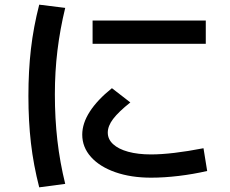

<svg xmlns="http://www.w3.org/2000/svg" viewBox="-20 -761 978 815"><path d="M329.1 -189.5Q329.1 -237.3 361.1 -287.1Q393.1 -336.9 455.1 -386.7L533.2 -326.2Q482.9 -286.1 460.2 -256.1Q437.5 -226.1 437.5 -198.2Q437.5 -169.9 460 -149.2Q482.4 -128.4 523.9 -116.9Q565.4 -105.5 621.1 -105.5Q708.5 -105.5 843.8 -131.8L859.4 -35.2Q799.8 -21.5 738.3 -14.2Q676.8 -6.8 621.1 -6.8Q536.1 -6.8 469.7 -30Q403.3 -53.2 366.2 -94.7Q329.1 -136.2 329.1 -189.5ZM373 -673.8H853.5V-575.2H373ZM100.6 -353.5Q100.6 -460 111.3 -553.2Q122.1 -646.5 146.5 -741.2L256.8 -727.5Q234.9 -637.2 223.9 -547.1Q212.9 -457 212.9 -360.4Q212.9 -258.3 223.6 -164.8Q234.4 -71.3 256.8 19.5L146.5 34.2Q122.1 -60.5 111.3 -153.8Q100.6 -247.1 100.6 -353.5Z"/></svg>

Font: Pretendard JP SemiBold
Style: Regular
Weight: 600
Designer: Base glyphs from Inter by Rasmus Andersson; Hangeul glyphs from Noto Sans CJK(Source Han Sans) by Jang Soo-young and Kan
Foundry: Kil Hyung-jin
Version: Version 1.309